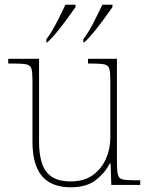

<svg xmlns="http://www.w3.org/2000/svg" viewBox="-20 -786 637 816"><path d="M281 10Q199 10 158.5 -37.5Q118 -85 118 -184V-442Q118 -477 114 -492.5Q110 -508 94 -512Q78 -516 41 -516H15V-536H146V-181Q146 -134 157 -96Q168 -58 197.5 -36.5Q227 -15 281 -15Q337 -15 374 -41.5Q411 -68 430 -110.5Q449 -153 449 -202V-442Q449 -477 445 -492.5Q441 -508 425 -512Q409 -516 372 -516H354V-536H477V-94Q477 -60 481 -44Q485 -28 499.5 -24Q514 -20 544 -20H576V0H453L450 -91H446Q427 -52 387.5 -21Q348 10 281 10ZM334 -619Q356 -648 377.5 -690Q399 -732 415 -766H458V-756Q446 -739 425.5 -710.5Q405 -682 382 -653.5Q359 -625 338 -606H334ZM177 -619Q199 -648 220.5 -690Q242 -732 258 -766H301V-756Q289 -739 268.5 -710.5Q248 -682 225 -653.5Q202 -625 181 -606H177Z"/></svg>

Font: Noto Serif Myanmar Thin
Style: Regular
Weight: 100
Designer: Ben Mitchell and the Monotype Design Team
Foundry: Monotype Imaging Inc.
Version: Version 2.106; ttfautohint (v1.8.4.7-5d5b)